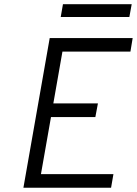

<svg xmlns="http://www.w3.org/2000/svg" viewBox="-20 -878 640 898"><path d="M89.5 0 212.5 -700H600.5L590 -636.5H272L229.5 -394.5H438L426 -330.5H218.5L171.5 -63.5H510.5L499.5 0ZM264 -798.5 274.5 -858.5H596L585 -798.5Z"/></svg>

Font: Overpass Light
Style: Italic
Weight: 300
Italic angle: -10°
Designer: Delve Withrington, Dave Bailey, Thomas Jockin
Foundry: Delve Fonts LLC
Version: Version 4.000; ttfautohint (v1.8.3)